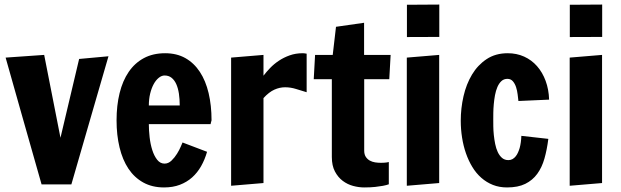

<svg xmlns="http://www.w3.org/2000/svg" viewBox="-20 -801 2696 834"><path d="M4.4 -550.8 171.9 -562.5 242.7 -202.6 323.7 -544.9 451.2 -556.6 380.4 -312.5 290 0H160.6L71.8 -312.5Z M626.5 -261.7Q626.5 -235.4 629.9 -205.1Q633.3 -174.8 641.4 -149.4Q649.4 -124 662.6 -107.2Q675.8 -90.3 694.8 -90.3Q711.4 -90.3 725.1 -103.5Q738.8 -116.7 749 -133.3Q759.3 -149.9 765.4 -164.6Q771.5 -179.2 772.9 -182.1L879.4 -141.6Q869.6 -107.4 853.5 -79.1Q837.4 -50.8 814.5 -30.3Q791.5 -9.8 761.2 1.7Q731 13.2 692.4 13.2Q641.1 13.2 602.3 -8.3Q563.5 -29.8 537.8 -68.4Q512.2 -106.9 499.3 -160.6Q486.3 -214.4 486.3 -278.3Q486.3 -342.8 499.5 -396.5Q512.7 -450.2 539.1 -488.8Q565.4 -527.3 605 -548.6Q644.5 -569.8 697.3 -569.8Q747.6 -569.8 785.2 -548.6Q822.8 -527.3 848.1 -488.8Q873.5 -450.2 886.2 -396.5Q898.9 -342.8 898.9 -278.3L897 -271.5Q896 -268.6 895.5 -265.9Q895 -263.2 895 -261.7ZM760.7 -342.8Q760.7 -370.6 757.1 -394.5Q753.4 -418.5 745.6 -435.8Q737.8 -453.1 725.3 -463.1Q712.9 -473.1 694.8 -473.1Q682.1 -473.1 669.7 -463.1Q657.2 -453.1 647.7 -435.8Q638.2 -418.5 632.3 -394.5Q626.5 -370.6 626.5 -342.8Z M983.9 -550.8 1124.5 -562.5V-472.2Q1136.7 -488.3 1153.3 -505.6Q1169.9 -522.9 1191.2 -537.1Q1212.4 -551.3 1238.3 -560.5Q1264.2 -569.8 1294.9 -569.8Q1297.4 -569.8 1300.3 -569.6Q1303.2 -569.3 1305.7 -568.8Q1308.6 -568.4 1312 -567.9V-400.4Q1289.1 -407.2 1265.6 -414.6Q1242.2 -421.9 1218.3 -421.9Q1194.8 -421.9 1171.9 -411.6Q1148.9 -401.4 1124.5 -375V-5.9L983.9 5.9Z M1425.3 -562.5 1439.5 -684.6 1561.5 -702.1V-562.5H1676.8L1670.9 -457H1562V-147Q1562 -130.4 1568.8 -119.9Q1575.7 -109.4 1586.2 -103.5Q1596.7 -97.7 1609.4 -95.7Q1622.1 -93.8 1633.8 -93.8Q1648.9 -93.8 1658.7 -95.2Q1664.1 -96.2 1668.9 -97.2V-0.5Q1658.2 3.4 1642.6 6.3Q1629.4 8.8 1609.4 11Q1589.4 13.2 1561.5 13.2Q1538.6 13.2 1513.9 6.6Q1489.3 0 1468.8 -15.4Q1448.2 -30.8 1434.8 -56.2Q1421.4 -81.5 1421.4 -119.1V-457H1342.8L1348.6 -562.5Z M1747.1 -550.8 1887.7 -562.5V-5.9L1747.1 5.9ZM1888.2 -781.2V-640.6L1747.6 -640.1V-780.3Z M2361.8 -197.8Q2356 -151.4 2345 -112.5Q2334 -73.7 2313.7 -45.9Q2293.5 -18.1 2261.7 -2.4Q2230 13.2 2182.6 13.2Q2148.9 13.2 2121.1 2.2Q2093.3 -8.8 2070.8 -28.6Q2048.3 -48.3 2031.7 -75.7Q2015.1 -103 2003.9 -135.3Q1992.7 -167.5 1987.1 -203.4Q1981.4 -239.3 1981.4 -276.4Q1981.4 -330.6 1993.4 -383.1Q2005.4 -435.5 2030.3 -477.1Q2055.2 -518.6 2093.8 -544.2Q2132.3 -569.8 2185.5 -569.8Q2224.1 -569.8 2256.6 -555.2Q2289.1 -540.5 2312.7 -513.7Q2336.4 -486.8 2350.1 -449.7Q2363.8 -412.6 2365.2 -368.2L2231.9 -362.3Q2230.5 -374.5 2228.5 -390.9Q2226.6 -407.2 2221.7 -422.4Q2216.8 -437.5 2207.8 -448Q2198.7 -458.5 2184.1 -458.5Q2168.5 -458.5 2158 -448.7Q2147.5 -439 2140.6 -423.1Q2133.8 -407.2 2130.1 -387.5Q2126.5 -367.7 2124.8 -347.9Q2123 -328.1 2122.8 -310.5Q2122.6 -293 2122.6 -281.2Q2122.6 -269.5 2122.8 -252Q2123 -234.4 2125 -214.8Q2127 -195.3 2130.9 -175.8Q2134.8 -156.2 2142.1 -140.6Q2149.4 -125 2160.6 -115.2Q2171.9 -105.5 2188.5 -105.5Q2198.7 -105.5 2206.5 -110.1Q2214.4 -114.7 2220.2 -122.1Q2226.1 -129.4 2230.2 -138.9Q2234.4 -148.4 2237.3 -158.2Q2243.7 -181.6 2244.6 -210.9Z M2454.6 -550.8 2595.2 -562.5V-5.9L2454.6 5.9ZM2595.7 -781.2V-640.6L2455.1 -640.1V-780.3Z"/></svg>

Font: Francois One
Style: Regular
Weight: 400
Designer: Vernon Adams
Foundry: vernon adams
Version: Version 1.000